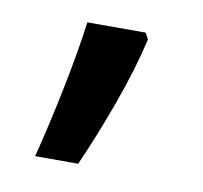

<svg xmlns="http://www.w3.org/2000/svg" viewBox="-42 -162 353 334"><g transform="rotate(10 134.0 5.5)"><path d="M191 -117 197 -106Q184 -50 161.5 12Q139 74 115 128H39Q54 69 67.5 2.5Q81 -64 88 -117Z"/></g></svg>

Font: Noto Sans Telugu SemiCondensed Medium
Style: Regular
Weight: 500
Width: 4
Designer: Jelle Bosma - Monotype Design Team
Foundry: Monotype Imaging Inc.
Version: Version 2.005; ttfautohint (v1.8.4.7-5d5b)